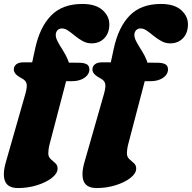

<svg xmlns="http://www.w3.org/2000/svg" viewBox="-35 -740 972 972"><path d="M218.5 -329 254 -423 362 -422.5Q388.5 -422.5 403 -415.2Q417.5 -408 417.5 -388Q417.5 -372 406.2 -358.5Q395 -345 375 -337Q355 -329 328.5 -329ZM35 -388.5Q35 -404.5 47.5 -414.5Q60 -424.5 84.5 -424.5H128L143 -494Q166.5 -603 223.8 -661.5Q281 -720 382 -720Q449 -720 483.8 -689.2Q518.5 -658.5 518.5 -617Q518.5 -573 493.5 -546.8Q468.5 -520.5 428.5 -520.5Q404.5 -520.5 383.8 -532Q363 -543.5 345 -558.2Q327 -573 310.8 -584.5Q294.5 -596 279 -596Q266.5 -596 258.8 -589.5Q251 -583 248 -571.5Q244.5 -554 256 -531.8Q267.5 -509.5 283.8 -484.5Q300 -459.5 310.2 -433.2Q320.5 -407 313.5 -381.5L216.5 -11.5Q212.5 4 211 15.8Q209.5 27.5 209.5 35.5Q209.5 54 221.2 65Q233 76 244.8 86Q256.5 96 256.5 113Q256.5 138 227.2 160.8Q198 183.5 152.2 197.8Q106.5 212 56.5 212Q5 212 -9.2 177.8Q-23.5 143.5 -5 79.5L93.5 -265Q103.5 -300.5 99.5 -316.5Q95.5 -332.5 77.5 -342Q51 -356.5 43 -367Q35 -377.5 35 -388.5ZM616.5 -329 652 -423 760 -422.5Q786.5 -422.5 801 -415.2Q815.5 -408 815.5 -388Q815.5 -372 804.2 -358.5Q793 -345 773 -337Q753 -329 726.5 -329ZM433 -388.5Q433 -404.5 445.5 -414.5Q458 -424.5 482.5 -424.5H526L541 -494Q564.5 -603 621.8 -661.5Q679 -720 780 -720Q847 -720 881.8 -689.2Q916.5 -658.5 916.5 -617Q916.5 -573 891.5 -546.8Q866.5 -520.5 826.5 -520.5Q802.5 -520.5 781.8 -532Q761 -543.5 743 -558.2Q725 -573 708.8 -584.5Q692.5 -596 677 -596Q664.5 -596 656.8 -589.5Q649 -583 646 -571.5Q642.5 -554 654 -531.8Q665.5 -509.5 681.8 -484.5Q698 -459.5 708.2 -433.2Q718.5 -407 711.5 -381.5L614.5 -11.5Q610.5 4 609 15.8Q607.5 27.5 607.5 35.5Q607.5 54 619.2 65Q631 76 642.8 86Q654.5 96 654.5 113Q654.5 138 625.2 160.8Q596 183.5 550.2 197.8Q504.5 212 454.5 212Q403 212 388.8 177.8Q374.5 143.5 393 79.5L491.5 -265Q501.5 -300.5 497.5 -316.5Q493.5 -332.5 475.5 -342Q449 -356.5 441 -367Q433 -377.5 433 -388.5Z"/></svg>

Font: Fraunces
Style: Italic
Weight: 900
Italic angle: -16°
Version: Version 1.000;[0bf87f6ff]